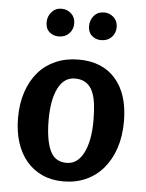

<svg xmlns="http://www.w3.org/2000/svg" viewBox="-53 -765 624 820"><g transform="rotate(5 259.5 -355.0)"><path d="M261 -430Q214 -430 189 -380.5Q164 -331 164 -245Q164 -161 184.5 -114.5Q205 -68 256 -68Q303 -68 329 -119.5Q355 -171 355 -257Q355 -297 351 -329Q347 -361 336.5 -383.5Q326 -406 307.5 -418Q289 -430 261 -430ZM33 -242Q33 -304 50 -354Q67 -404 97.5 -439Q128 -474 172 -493Q216 -512 270 -512Q372 -512 428.5 -447Q485 -382 485 -265Q485 -202 468 -151Q451 -100 420 -63.5Q389 -27 345.5 -7.5Q302 12 249 12Q199 12 159 -6Q119 -24 91 -57Q63 -90 48 -137Q33 -184 33 -242ZM119 -659Q119 -684 135.5 -703Q152 -722 178 -722Q202 -722 219.5 -706Q237 -690 237 -664Q237 -638 220 -620.5Q203 -603 175 -603Q152 -603 135.5 -617.5Q119 -632 119 -659ZM301 -659Q301 -684 317 -703Q333 -722 361 -722Q384 -722 401.5 -706Q419 -690 419 -664Q419 -638 402 -620.5Q385 -603 357 -603Q334 -603 317.5 -617.5Q301 -632 301 -659Z"/></g></svg>

Font: CantoraOne
Style: Regular
Weight: 400
Designer: Pablo Impallari, Rodrigo Fuenzalida
Foundry: Pablo Impallari
Version: Version 1.001; ttfautohint (v0.8) -G 200 -r 50